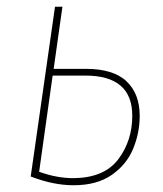

<svg xmlns="http://www.w3.org/2000/svg" viewBox="-20 -539 484 569"><path d="M394 -196Q394 -145 374.5 -98Q355 -51 311 -20.5Q267 10 198 10Q138 10 71 -16L143 -519H165L139 -335H234Q316 -335 355 -298Q394 -261 394 -196ZM372 -196Q372 -315 233 -315H136L96 -30Q148 -11 198 -11Q289 -12 330.5 -67Q372 -122 372 -196Z"/></svg>

Font: Fira Sans Condensed Thin
Style: Italic
Weight: 250
Width: 3
Italic angle: -8°
Designer: Carrois Corporate & Edenspiekermann AG
Foundry: Carrois Corporate GbR & Edenspiekermann AG
Version: Version 4.203